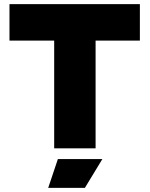

<svg xmlns="http://www.w3.org/2000/svg" viewBox="-20 -720 726 932"><path d="M243 0V-523H26V-700H659V-523H444V0ZM214 192 261 52H477L392 192Z"/></svg>

Font: REM ExtraBold
Style: Regular
Weight: 800
Designer: Octavio Pardo
Foundry: Ashler Design
Version: Version 1.005;gftools[0.9.28]